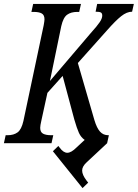

<svg xmlns="http://www.w3.org/2000/svg" viewBox="-37 -734 706 984"><path d="M234 41 262 14 269 23Q288 49 308 49Q328 49 355 22L397 -17Q378 -30 367.5 -53Q357 -76 344 -121L284 -345L206 -258L175 -116Q169 -90 169 -79Q169 -57 183.5 -49Q198 -41 226 -41H236L227 0H-17L-8 -41H2Q33 -41 53 -55.5Q73 -70 83 -114L187 -605Q191 -627 191 -635Q191 -657 177 -665Q163 -673 135 -673H124L133 -714H378L369 -673H359Q327 -673 307 -658.5Q287 -644 277 -600L219 -319L426 -562Q462 -602 474.5 -621Q487 -640 487 -654Q487 -666 480 -670Q473 -674 453 -674L461 -714H649L640 -674Q613 -674 584 -651Q555 -628 512 -579L362 -411L447 -118Q459 -78 475.5 -59.5Q492 -41 518 -41H521L512 0L407 98Q384 119 384 140Q384 162 407 192L415 202L386 230Z"/></svg>

Font: Noto Serif Cond
Style: Italic
Weight: 400
Width: 3
Italic angle: -12°
Designer: Monotype Design Team
Foundry: Monotype Imaging Inc.
Version: Version 1.001